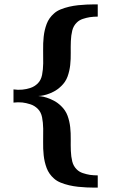

<svg xmlns="http://www.w3.org/2000/svg" viewBox="-20 -726 535 868"><path d="M421.9 122.1H402.3Q389.2 122.1 371.3 121.3Q353.5 120.6 333 118.4Q312.5 116.2 292.5 111.6Q272.5 106.9 254.4 99.6Q236.3 92.3 224.1 81.1Q201.2 61 190.9 33.7Q180.7 6.3 177.5 -23.7Q174.3 -53.7 175 -84.7Q175.8 -115.7 175.3 -144Q174.8 -172.4 170.2 -195.8Q165.5 -219.2 150.9 -233.9Q136.2 -248.5 117.2 -254.6Q98.1 -260.7 81.1 -262.7Q61.5 -264.6 41 -262.2V-321.8Q61.5 -318.8 81.1 -320.8Q98.1 -322.3 117.2 -328.4Q136.2 -334.5 150.9 -349.1Q165.5 -363.8 170.2 -387.5Q174.8 -411.1 175.3 -439.5Q175.8 -467.8 175 -499Q174.3 -530.3 177.5 -560.3Q180.7 -590.3 190.9 -617.7Q201.2 -645 224.1 -665Q236.3 -676.3 254.4 -683.6Q272.5 -690.9 292.5 -695.6Q312.5 -700.2 333 -702.4Q353.5 -704.6 371.3 -705.3Q389.2 -706.1 402.3 -706.1H421.9V-650.9Q403.8 -650.9 386.2 -648.4Q371.1 -646 354.7 -640.6Q338.4 -635.3 327.1 -624Q312 -609.4 306.6 -587.6Q301.3 -565.9 300.3 -540.3Q299.3 -514.6 299.8 -486.8Q300.3 -459 297.4 -431.9Q294.4 -404.8 285.4 -379.9Q276.4 -355 255.9 -335.9Q240.2 -320.8 223.1 -312Q206.1 -303.2 191.4 -298.8Q176.8 -294.4 165.5 -293Q157.2 -292 152.8 -292Q157.2 -291.5 165.5 -290.5Q176.8 -289.1 191.4 -284.4Q206.1 -279.8 223.1 -271Q240.2 -262.2 255.9 -247.1Q276.4 -227.5 285.4 -202.9Q294.4 -178.2 297.4 -151.1Q300.3 -124 299.8 -96.4Q299.3 -68.8 300.3 -43.5Q301.3 -18.1 306.6 3.7Q312 25.4 327.1 40Q338.4 51.3 354.7 56.6Q371.1 62 386.2 64.5Q403.8 66.9 421.9 66.9Z"/></svg>

Font: Charis SIL
Style: Bold
Weight: 700
Foundry: SIL International
Version: Version 4.112